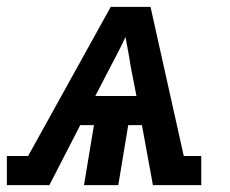

<svg xmlns="http://www.w3.org/2000/svg" viewBox="-51 -540 671 560"><path d="M-31 0V-85H31L272 -520H388L485 -85H536V0H395L363 -175H323L294 0H194L223 -175H183L93 0ZM347 -260 330 -347Q327 -368 323 -389Q319 -410 315 -432Q305 -410 294 -389Q283 -368 272 -347L227 -260Z"/></svg>

Font: Iosevka HT Extended
Style: Bold Italic
Weight: 700
Width: 7
Italic angle: -9°
Monospace: yes
Designer: Belleve Invis
Foundry: Belleve Invis
Version: Version 32.3.0; ttfautohint (v1.8.4)